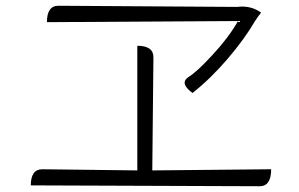

<svg xmlns="http://www.w3.org/2000/svg" viewBox="-20 -694 1040 667"><path d="M887 -650Q885 -648 877 -637Q870 -627 866 -621Q830 -559 771 -490Q713 -422 649 -371Q603 -404 634 -426Q663 -443 718 -503Q774 -563 807 -621L143 -617Q143 -674 183 -674L804 -670Q852 -676 887 -650ZM457 -535Q513 -535 513 -495L509 -102L922 -106Q922 -47 882 -47L87 -50Q87 -106 127 -106L457 -102V-535Z"/></svg>

Font: Swei Half Moon CJK SC
Style: Light
Weight: 300
Version: Version 2.071